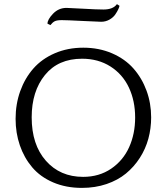

<svg xmlns="http://www.w3.org/2000/svg" viewBox="-20 -895 803 926"><path d="M381.8 -665Q457.5 -665 520.3 -637.9Q583 -610.8 623.8 -564.5Q664.6 -518.1 686.8 -457.5Q709 -397 709 -329.1Q709 -275.9 695.6 -226.3Q682.1 -176.8 654.3 -133.5Q626.5 -90.3 587.4 -58.1Q548.3 -25.9 493.7 -7.3Q439 11.2 375 11.2Q297.9 11.2 236.1 -15.4Q174.3 -42 135.3 -88.1Q96.2 -134.3 75.7 -194.1Q55.2 -253.9 55.2 -321.8Q55.2 -393.1 77.6 -455.6Q100.1 -518.1 141.1 -564.7Q182.1 -611.3 244.4 -638.2Q306.6 -665 381.8 -665ZM380.9 -42Q458 -42 515.9 -81.3Q573.7 -120.6 602.8 -185.1Q631.8 -249.5 631.8 -328.1Q631.8 -408.7 601.6 -472.9Q571.3 -537.1 512.5 -574.5Q453.6 -611.8 376 -611.8Q260.7 -611.8 196.8 -533.2Q132.8 -454.6 132.8 -329.1Q132.8 -197.3 201.4 -119.6Q270 -42 380.9 -42ZM556.2 -867.2Q556.2 -862.8 551 -851.3Q545.9 -839.8 536.1 -825.4Q526.4 -811 508.1 -800.5Q489.7 -790 467.8 -790Q455.6 -790 378.2 -793.9Q300.8 -797.9 277.8 -797.9Q254.4 -797.9 243.9 -792.5Q233.4 -787.1 223.1 -773.9L209 -780.8Q209 -800.8 235.8 -828.9Q262.7 -856.9 300.8 -856.9Q314.5 -856.9 380.6 -853Q446.8 -849.1 479 -849.1Q525.4 -849.1 543.9 -875Z"/></svg>

Font: Quattrocento Roman
Style: Regular
Weight: 400
Designer: Pablo Impallari
Foundry: Pablo Impallari. www.impallari.com Igino Marini. www.ikern.com
Version: Version 1.000